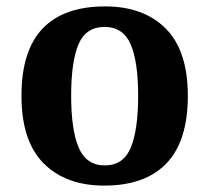

<svg xmlns="http://www.w3.org/2000/svg" viewBox="-20 -569 653 599"><path d="M305 10Q185 10 116 -59.5Q47 -129 47 -270Q47 -411 113 -480Q179 -549 308 -549Q428 -549 497 -480Q566 -411 566 -270Q566 -129 499.5 -59.5Q433 10 305 10ZM307 -53Q365 -53 388 -108.5Q411 -164 411 -270Q411 -377 387.5 -431Q364 -485 306 -485Q248 -485 225 -431Q202 -377 202 -270Q202 -164 225.5 -108.5Q249 -53 307 -53Z"/></svg>

Font: Noto Serif Tibetan
Style: Bold
Weight: 700
Designer: Monotype Design Team
Foundry: Monotype Imaging Inc.
Version: Version 2.103; ttfautohint (v1.8.4.7-5d5b)